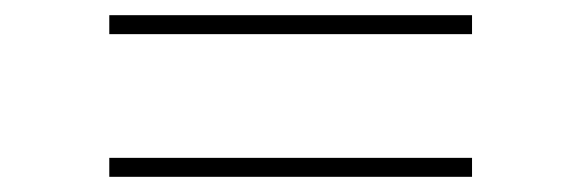

<svg xmlns="http://www.w3.org/2000/svg" viewBox="-20 -483 772 253"><path d="M124 -463H602V-438H124ZM124 -275H602V-250H124Z"/></svg>

Font: FreesentationVF
Style: Regular
Weight: 400
Designer: glyphs from Roboto by Christian Robertson / Hangul glyphs from Noto Sans CJK(Source Han Sans) by Jang Soo-young and Kang
Foundry: PT&
Version: Version 2.001;Glyphs 3.3.1 (3343)